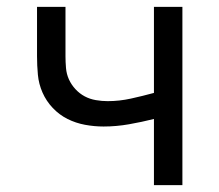

<svg xmlns="http://www.w3.org/2000/svg" viewBox="-20 -540 640 560"><path d="M429 0V-193Q393 -184 356 -177.5Q319 -171 282 -171Q255 -171 228 -176Q201 -181 177 -193Q153 -205 134 -225Q115 -245 104 -270Q93 -295 90.5 -322Q88 -349 88 -376V-520H171V-376Q171 -359 172.5 -341.5Q174 -324 181 -308.5Q188 -293 200 -280Q212 -267 227 -259Q242 -251 259.5 -248Q277 -245 294 -245Q328 -245 362 -252.5Q396 -260 429 -269V-520H512V0Z"/></svg>

Font: Iosevka Fixed Extended
Style: Regular
Weight: 400
Width: 7
Monospace: yes
Designer: Belleve Invis
Foundry: Belleve Invis
Version: Version 24.1.1; ttfautohint (v1.8.4)